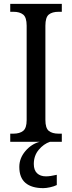

<svg xmlns="http://www.w3.org/2000/svg" viewBox="-20 -734 372 994"><path d="M33 -42H49Q82 -42 100 -56.5Q118 -71 118 -112V-601Q118 -644 100 -658.5Q82 -673 49 -673H33V-714H300V-673H284Q250 -673 232.5 -658.5Q215 -644 215 -601V-113Q215 -71 232.5 -56.5Q250 -42 284 -42H300V0H33ZM80 130Q80 85 111.5 48Q143 11 186 0H239Q206 11 180.5 41.5Q155 72 155 115Q155 147 172 163Q189 179 218 179Q240 179 274 171V224Q260 231 239.5 235.5Q219 240 204 240Q144 240 112 213Q80 186 80 130Z"/></svg>

Font: Noto Serif Narrow
Style: Regular
Weight: 400
Width: 4
Designer: Monotype Design Team
Foundry: Monotype Imaging Inc.
Version: Version 1.001